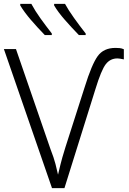

<svg xmlns="http://www.w3.org/2000/svg" viewBox="-43 -966 663 986"><path d="M397 -786V-794Q367 -832 337 -874Q307 -916 291 -946H235V-938Q255 -904 290 -864Q325 -824 362 -786ZM223 -786V-794Q192 -834 165 -871.5Q138 -909 118 -946H61V-938Q82 -903 116 -863.5Q150 -824 187 -786ZM288 0 447 -508Q477 -606 500 -636Q523 -666 560 -666Q570 -666 593 -661V-713Q582 -718 571.5 -719Q561 -720 550 -720Q489 -720 458.5 -677.5Q428 -635 392 -519L293 -210Q274 -149 267.5 -121Q261 -93 255 -69Q250 -92 242 -123.5Q234 -155 216 -201L39 -714H-23L224 0Z"/></svg>

Font: Noto Sans Mono UI Light
Style: Regular
Weight: 300
Designer: Monotype Design team
Foundry: Monotype Imaging Inc.
Version: 1.000